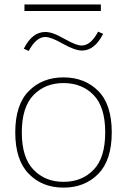

<svg xmlns="http://www.w3.org/2000/svg" viewBox="-20 -834 568 859"><path d="M89.4 -814V-784.7H431.2V-814ZM108.4 -606C130.4 -647.5 155.3 -668.5 182.6 -668.5C199.7 -668.5 225.1 -658.7 258.8 -639.6C298.3 -617.7 325.2 -607.9 347.2 -607.9C384.8 -607.9 416 -632.8 441.4 -682.6L418.9 -692.4C397 -650.9 372.6 -630.4 345.2 -630.4C329.1 -630.4 309.6 -637.7 271 -658.7C227.5 -683.6 203.6 -690.9 182.1 -690.9C143.6 -690.9 111.8 -666 86.4 -616.2ZM264.2 -487.8C200.7 -487.8 148.9 -467.3 108.9 -426.8C68.4 -386.2 48.3 -324.2 48.3 -241.7C48.3 -159.2 68.4 -97.2 108.9 -56.2C148.9 -15.1 200.7 5.4 264.2 5.4C327.6 5.4 379.4 -15.1 419.9 -56.2C460 -97.2 480 -159.2 480 -241.7C480 -324.2 460 -386.2 419.9 -426.8C379.4 -467.3 327.6 -487.8 264.2 -487.8ZM264.2 -462.4C319.3 -462.4 364.3 -444.3 398.9 -408.7C433.6 -373 450.7 -317.4 450.7 -241.7C450.7 -166 433.6 -110.4 398.9 -74.7C364.3 -38.6 319.3 -20.5 264.2 -20.5C209 -20.5 164.6 -38.6 129.9 -74.7C95.2 -110.4 77.6 -166 77.6 -241.7C77.6 -317.4 95.2 -373 129.9 -408.7C164.6 -444.3 209 -462.4 264.2 -462.4Z"/></svg>

Font: Estedad Thin
Style: Regular
Weight: 100
Designer: Amin Abedi
Version: Version 7.3